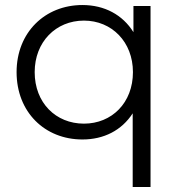

<svg xmlns="http://www.w3.org/2000/svg" viewBox="-20 -550 718 764"><path d="M308 5C393 5 464 -31 508 -99V194H579V-526H511V-422C468 -491 396 -530 308 -530C159 -530 46 -421 46 -263C46 -104 158 5 308 5ZM314 -468C425 -468 509 -383 509 -263C509 -141 425 -58 314 -58C202 -58 118 -141 118 -263C118 -383 202 -468 314 -468Z"/></svg>

Font: Malon Grotesk
Style: Regular
Weight: 400
Designer: Julieta Ulanovsky
Foundry: Julieta Ulanovsky
Version: Version 7.200